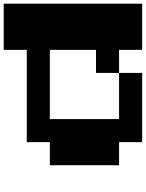

<svg xmlns="http://www.w3.org/2000/svg" viewBox="105 -895 790 1040"><g transform="rotate(90 500.0 -375.0)"><path d="M875 -625V-250H750V-125H250V0H0V-750H250V-625H375V-500H250V-250H625V-625H375V-750H750V-625Z"/></g></svg>

Font: Press Start 2P
Style: Regular
Weight: 400
Designer: CodeMan38
Foundry: CodeMan38
Version: Version 3.000